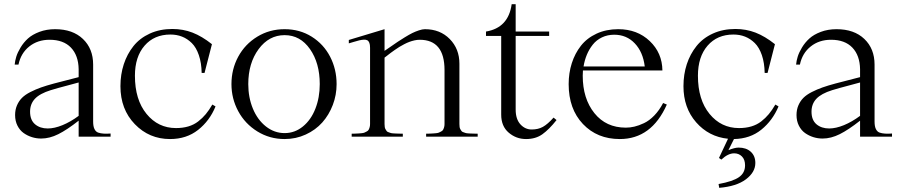

<svg xmlns="http://www.w3.org/2000/svg" viewBox="-20 -650 4267 913"><path d="M354 -320.8Q353 -386.2 317.4 -423.6Q281.7 -460.9 215.8 -460.9Q159.2 -460.9 119.1 -429Q79.1 -397 67.9 -342.8H49.8Q51.3 -360.4 57.4 -380.4Q63.5 -400.4 77.9 -424.3Q92.3 -448.2 113 -467Q133.8 -485.8 167.5 -498.5Q201.2 -511.2 242.2 -511.2Q325.7 -511.2 374.3 -464.8Q422.9 -418.5 422.9 -342.8V-71.8Q422.9 -49.3 429.2 -36.4Q435.5 -23.4 446.8 -19.5Q458 -15.6 473.1 -14.6Q488.3 -13.7 505.9 -15.1V0H354V-76.2Q298.8 -32.7 257.3 -12Q215.8 8.8 175.8 8.8Q153.3 8.8 132.1 2.2Q110.8 -4.4 92.5 -17.3Q74.2 -30.3 63 -52.5Q51.8 -74.7 51.8 -103Q51.8 -128.4 60.8 -149.2Q69.8 -169.9 84.7 -184.8Q99.6 -199.7 124.5 -212.4Q149.4 -225.1 175 -234.1Q200.7 -243.2 236.8 -252.9Q258.8 -258.8 354 -283.2ZM123 -119.1Q123 -79.1 146.7 -59.1Q170.4 -39.1 207 -39.1Q238.8 -39.1 277.3 -54.9Q315.9 -70.8 354 -99.1V-257.8Q335 -252.4 305.2 -244.6Q275.4 -236.8 255.9 -231.4Q236.3 -226.1 221.2 -221.2Q169.4 -205.1 146.2 -180.4Q123 -155.8 123 -119.1Z M987.8 -439.9 952.6 -303.2H939Q938 -351.6 925.5 -387.9Q913.1 -424.3 892.1 -445.1Q871.1 -465.8 845.7 -475.8Q820.3 -485.8 790.5 -485.8Q713.4 -485.8 667.5 -432.9Q621.6 -379.9 621.6 -290Q621.6 -175.8 676.8 -108.4Q731.9 -41 816.9 -41Q849.1 -41 875.5 -48.8Q901.9 -56.6 922.4 -72.5Q942.9 -88.4 958.5 -107.2Q974.1 -126 989.7 -152.8L1004.9 -144Q977.1 -75.7 921.9 -32.2Q866.7 11.2 788.6 11.2Q689.5 11.2 621.1 -59.6Q552.7 -130.4 552.7 -240.2Q552.7 -295.9 568.6 -344.5Q584.5 -393.1 614.7 -430.9Q645 -468.8 692.6 -490.5Q740.2 -512.2 799.8 -512.2Q850.6 -512.2 895.5 -494.9Q940.4 -477.5 987.8 -439.9Z M1333.5 11.2Q1262.2 11.2 1203.6 -25.1Q1145 -61.5 1112.8 -121.3Q1080.6 -181.2 1080.6 -250Q1080.6 -320.8 1112.8 -380.4Q1145 -439.9 1203.4 -475.6Q1261.7 -511.2 1333.5 -511.2Q1405.3 -511.2 1462.2 -475.6Q1519 -439.9 1549.8 -380.4Q1580.6 -320.8 1580.6 -250Q1580.6 -198.2 1562.5 -150.9Q1544.4 -103.5 1512.5 -67.6Q1480.5 -31.7 1433.8 -10.3Q1387.2 11.2 1333.5 11.2ZM1160.6 -250Q1160.6 -186.5 1182.6 -133.3Q1204.6 -80.1 1244.6 -48.6Q1284.7 -17.1 1333.5 -17.1Q1381.8 -17.1 1420.4 -48.6Q1459 -80.1 1479.7 -133.1Q1500.5 -186 1500.5 -250Q1500.5 -350.1 1454.1 -416.5Q1407.7 -482.9 1333.5 -482.9Q1258.8 -482.9 1209.7 -416.3Q1160.6 -349.6 1160.6 -250Z M2093.8 -316.9Q2093.8 -460.9 1975.6 -460.9Q1963.9 -460.9 1950.9 -458Q1938 -455.1 1926.8 -450.9Q1915.5 -446.8 1901.9 -439.7Q1888.2 -432.6 1879.2 -427Q1870.1 -421.4 1857.2 -412.4Q1844.2 -403.3 1838.1 -398.7Q1832 -394 1821.3 -385.7Q1810.5 -377.4 1808.6 -376V-60.1Q1808.6 -51.8 1809.6 -45.7Q1810.5 -39.6 1813.5 -34.9Q1816.4 -30.3 1818.6 -26.9Q1820.8 -23.4 1826.9 -21.5Q1833 -19.5 1836.4 -18.1Q1839.8 -16.6 1848.6 -15.9Q1857.4 -15.1 1862.1 -15.1Q1866.7 -15.1 1878.2 -14.6Q1889.6 -14.2 1895.5 -14.2V0H1652.3V-14.2Q1657.2 -14.2 1668.7 -14.6Q1680.2 -15.1 1685.1 -15.4Q1689.9 -15.6 1699.5 -16.6Q1709 -17.6 1713.1 -19.5Q1717.3 -21.5 1723.6 -24.7Q1730 -27.8 1732.7 -32.5Q1735.4 -37.1 1737.5 -44.2Q1739.7 -51.3 1739.7 -60.1V-422.9Q1739.7 -438 1736.3 -446.5Q1732.9 -455.1 1726.6 -458.5Q1720.2 -461.9 1710.2 -461.4Q1700.2 -460.9 1688.2 -458Q1676.3 -455.1 1660.2 -450.2Q1646 -445.8 1638.7 -443.8V-460L1808.6 -511.2V-408.2Q1814 -411.6 1836.7 -427.5Q1859.4 -443.4 1871.1 -451.2Q1882.8 -459 1904.5 -472.4Q1926.3 -485.8 1940.7 -492.9Q1955.1 -500 1971.9 -505.6Q1988.8 -511.2 2000.5 -511.2Q2072.8 -511.2 2118.7 -464.4Q2164.6 -417.5 2164.6 -347.2V-60.1Q2164.6 -51.8 2165.5 -45.7Q2166.5 -39.6 2169.4 -34.9Q2172.4 -30.3 2174.6 -26.9Q2176.8 -23.4 2182.9 -21.5Q2189 -19.5 2192.4 -18.1Q2195.8 -16.6 2204.6 -15.9Q2213.4 -15.1 2218 -15.1Q2222.7 -15.1 2234.1 -14.6Q2245.6 -14.2 2251.5 -14.2V0H2006.3V-14.2Q2011.2 -14.2 2022.7 -14.6Q2034.2 -15.1 2039.1 -15.4Q2043.9 -15.6 2053.5 -16.6Q2063 -17.6 2067.1 -19.5Q2071.3 -21.5 2077.6 -24.7Q2084 -27.8 2086.7 -32.5Q2089.4 -37.1 2091.6 -44.2Q2093.8 -51.3 2093.8 -60.1Z M2626.5 -79.1Q2591.3 -34.7 2559.3 -11.7Q2527.3 11.2 2481.4 11.2Q2434.6 11.2 2398.9 -19.3Q2363.3 -49.8 2363.3 -105V-479H2291V-500Q2397.5 -517.6 2413.1 -629.9H2432.1V-500H2591.3V-479H2432.1V-128.9Q2432.1 -83.5 2454.6 -58.8Q2477.1 -34.2 2508.3 -34.2Q2539.1 -34.2 2561.8 -46.9Q2584.5 -59.6 2612.3 -90.8Z M2684.1 -250Q2684.1 -302.7 2699 -349.4Q2713.9 -396 2742.4 -432.4Q2771 -468.8 2816.7 -490Q2862.3 -511.2 2919.9 -511.2Q3010.3 -511.2 3069.6 -454.8Q3128.9 -398.4 3129.9 -314.9H2752Q2751 -307.1 2751 -290Q2751 -181.2 2806.4 -112.1Q2861.8 -43 2956.1 -43Q2976.1 -43 2996.8 -47.9Q3017.6 -52.7 3042.5 -64.5Q3067.4 -76.2 3091.3 -100.8Q3115.2 -125.5 3133.3 -160.2L3150.9 -152.8Q3078.1 11.2 2927.2 11.2Q2819.8 11.2 2752 -60.3Q2684.1 -131.8 2684.1 -250ZM2754.9 -334H3045.9Q3037.6 -402.8 2998.5 -443.8Q2959.5 -484.9 2900.9 -484.9Q2868.7 -484.9 2842.3 -472.2Q2815.9 -459.5 2798.6 -437.5Q2781.2 -415.5 2770.5 -389.6Q2759.8 -363.8 2754.9 -334Z M3665 -439.9 3629.9 -303.2H3616.2Q3615.2 -351.6 3602.8 -387.9Q3590.3 -424.3 3569.3 -445.1Q3548.3 -465.8 3522.9 -475.8Q3497.6 -485.8 3467.8 -485.8Q3390.6 -485.8 3344.7 -432.9Q3298.8 -379.9 3298.8 -290Q3298.8 -175.8 3354 -108.4Q3409.2 -41 3494.1 -41Q3526.4 -41 3552.7 -48.8Q3579.1 -56.6 3599.6 -72.5Q3620.1 -88.4 3635.7 -107.2Q3651.4 -126 3667 -152.8L3682.1 -144Q3653.8 -76.7 3600.3 -33.4Q3546.9 9.8 3470.2 11.2L3443.8 64Q3473.6 51.8 3492.2 51.8Q3528.3 51.8 3550 71.5Q3571.8 91.3 3571.8 125Q3571.8 168.9 3527.1 202.6Q3482.4 236.3 3399.9 243.2L3397 225.1Q3464.4 212.9 3493.7 192.6Q3522.9 172.4 3522.9 136.2Q3522.9 108.9 3508.1 94Q3493.2 79.1 3471.2 79.1Q3441.9 79.1 3410.2 108.9L3398.9 101.1L3441.9 9.8Q3350.6 0.5 3290.3 -68.4Q3230 -137.2 3230 -240.2Q3230 -295.9 3245.8 -344.5Q3261.7 -393.1 3292 -430.9Q3322.3 -468.8 3369.9 -490.5Q3417.5 -512.2 3477.1 -512.2Q3527.8 -512.2 3572.8 -494.9Q3617.7 -477.5 3665 -439.9Z M4069.8 -320.8Q4068.8 -386.2 4033.2 -423.6Q3997.6 -460.9 3931.6 -460.9Q3875 -460.9 3835 -429Q3794.9 -397 3783.7 -342.8H3765.6Q3767.1 -360.4 3773.2 -380.4Q3779.3 -400.4 3793.7 -424.3Q3808.1 -448.2 3828.9 -467Q3849.6 -485.8 3883.3 -498.5Q3917 -511.2 3958 -511.2Q4041.5 -511.2 4090.1 -464.8Q4138.7 -418.5 4138.7 -342.8V-71.8Q4138.7 -49.3 4145 -36.4Q4151.4 -23.4 4162.6 -19.5Q4173.8 -15.6 4189 -14.6Q4204.1 -13.7 4221.7 -15.1V0H4069.8V-76.2Q4014.6 -32.7 3973.1 -12Q3931.6 8.8 3891.6 8.8Q3869.1 8.8 3847.9 2.2Q3826.7 -4.4 3808.3 -17.3Q3790 -30.3 3778.8 -52.5Q3767.6 -74.7 3767.6 -103Q3767.6 -128.4 3776.6 -149.2Q3785.6 -169.9 3800.5 -184.8Q3815.4 -199.7 3840.3 -212.4Q3865.2 -225.1 3890.9 -234.1Q3916.5 -243.2 3952.6 -252.9Q3974.6 -258.8 4069.8 -283.2ZM3838.9 -119.1Q3838.9 -79.1 3862.5 -59.1Q3886.2 -39.1 3922.9 -39.1Q3954.6 -39.1 3993.2 -54.9Q4031.7 -70.8 4069.8 -99.1V-257.8Q4050.8 -252.4 4021 -244.6Q3991.2 -236.8 3971.7 -231.4Q3952.1 -226.1 3937 -221.2Q3885.3 -205.1 3862.1 -180.4Q3838.9 -155.8 3838.9 -119.1Z"/></svg>

Font: Ortica Linear Light
Style: Regular
Weight: 300
Designer: Benedetta Bovani
Foundry: Collletttivo
Version: Version 2.000;Glyphs 3.1.2 (3151)